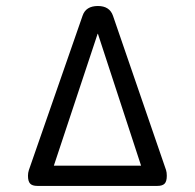

<svg xmlns="http://www.w3.org/2000/svg" viewBox="-20 -610 640 630"><path d="M251 -558.6 74.7 -51.8Q71.8 -43 71.8 -33.2Q71.8 -15.1 78.9 -7.6Q85.9 0 102.5 0H496.6Q513.2 0 520.3 -7.6Q527.3 -15.1 527.3 -33.2Q527.3 -44.4 524.9 -51.8L350.6 -558.6Q339.4 -590.3 301.3 -590.3Q261.7 -590.3 251 -558.6ZM442.9 -66.4H156.7L300.3 -499H301.3Z"/></svg>

Font: Courier Prime Code
Style: Regular
Weight: 400
Designer: Alan Dague-Greene
Foundry: Quote-Unquote Apps
Version: Version 3.18